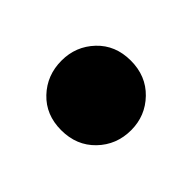

<svg xmlns="http://www.w3.org/2000/svg" viewBox="-59 -279 380 380"><g transform="rotate(-45 131.0 -89.5)"><path d="M132 8Q91 8 62.5 -19.5Q34 -47 34 -90Q34 -133 62.5 -160Q91 -187 132 -187Q172 -187 200.5 -160Q229 -133 229 -90Q229 -47 200.5 -19.5Q172 8 132 8Z"/></g></svg>

Font: Montserrat Z
Style: Bold
Weight: 700
Designer: Julieta Ulanovsky
Foundry: Julieta Ulanovsky
Version: Version 8.000